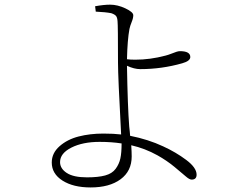

<svg xmlns="http://www.w3.org/2000/svg" viewBox="-20 -784 1040 835"><path d="M358.4 -12.7Q407.2 -12.7 437.5 -21Q467.8 -29.3 482.9 -49.8Q498 -70.3 503.4 -94.7Q508.8 -119.1 508.8 -160.2Q464.8 -167 413.1 -167Q339.8 -167 290.5 -142.1Q241.2 -117.2 241.2 -79.1Q241.2 -50.8 270.5 -31.7Q299.8 -12.7 358.4 -12.7ZM396.5 -733.4 393.6 -756.8Q431.6 -763.7 459 -763.7Q491.2 -763.7 525.4 -747.6Q559.6 -731.4 559.6 -717.8Q559.6 -705.1 552.7 -688.5Q545.9 -671.9 543 -658.2Q534.2 -611.3 532.2 -526.4Q545.9 -524.4 568.4 -524.4Q632.8 -524.4 699.2 -542Q710.9 -544.9 724.6 -550.3Q738.3 -555.7 747.1 -558.6Q755.9 -561.5 762.7 -561.5Q807.6 -561.5 807.6 -536.1Q807.6 -518.6 772.5 -508.8Q683.6 -483.4 589.8 -483.4Q563.5 -483.4 532.2 -498Q535.2 -319.3 542 -233.4Q543 -225.6 544.4 -211.4Q545.9 -197.3 545.9 -193.4Q625 -177.7 689.5 -147.5Q745.1 -122.1 790 -88.4Q835 -54.7 835 -24.4Q835 -2.9 813.5 -2.9Q803.7 -2.9 787.6 -17.1Q771.5 -31.2 738.3 -58.6Q705.1 -85.9 665 -108.4Q610.4 -138.7 550.8 -152.3Q552.7 -123 552.7 -103.5Q552.7 -40 504.4 -4.4Q456.1 31.2 374 31.2Q298.8 31.2 252 1.5Q205.1 -28.3 205.1 -77.1Q205.1 -118.2 238.8 -147.9Q272.5 -177.7 321.8 -190.4Q371.1 -203.1 429.7 -203.1Q474.6 -203.1 506.8 -199.2Q493.2 -452.1 493.2 -509.8Q493.2 -674.8 491.2 -691.4Q490.2 -708 484.4 -714.8Q478.5 -721.7 463.9 -726.6Q439.5 -731.4 396.5 -733.4Z"/></svg>

Font: GenYoMin TW TTF ExtraLight
Style: Regular
Weight: 250
Version: Version 1.300